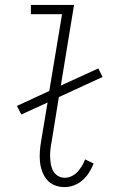

<svg xmlns="http://www.w3.org/2000/svg" viewBox="-20 -755 490 783"><path d="M244 8Q222 8 203 0.5Q184 -7 171.5 -22Q159 -37 152 -56Q145 -75 143 -95.5Q141 -116 142.5 -137.5Q144 -159 148 -181L174 -337L67 -288L49 -323L181 -384L233 -697H106V-735H282L228 -406L381 -476L398 -441L220 -359L190 -174Q187 -159 185.5 -144Q184 -129 184.5 -114Q185 -99 187.5 -84.5Q190 -70 197 -57.5Q204 -45 216.5 -37.5Q229 -30 244 -30Q258 -30 272 -36.5Q286 -43 296 -54Q306 -65 314 -78Q322 -91 327 -105L362 -88Q354 -69 343.5 -52Q333 -35 317.5 -21Q302 -7 282.5 0.5Q263 8 244 8Z"/></svg>

Font: Iosevka Etoile Extralight
Style: Italic
Weight: 200
Italic angle: -9°
Designer: Belleve Invis
Foundry: Belleve Invis
Version: Version 22.1.2; ttfautohint (v1.8.4)